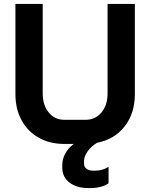

<svg xmlns="http://www.w3.org/2000/svg" viewBox="-20 -720 760 971"><path d="M662 -700V-244Q662 -147 610.5 -81Q559 -15 471 2Q441 20 423 45.5Q405 71 405 95V109Q405 124 417.5 133.5Q430 143 450 143H465Q482 143 499.5 137.5Q517 132 529 123V207Q515 218 490.5 224.5Q466 231 441 231H426Q367 231 331 203Q295 175 295 128V114Q295 84 310.5 56Q326 28 353 8H306Q232 8 176 -23.5Q120 -55 89 -112Q58 -169 58 -244V-700H196V-248Q196 -188 226.5 -151Q257 -114 306 -114H412Q462 -114 493 -151Q524 -188 524 -248V-700Z"/></svg>

Font: Stavian Bold
Style: Bold
Weight: 700
Version: Version 1.000; ttfautohint (v1.6)